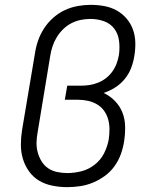

<svg xmlns="http://www.w3.org/2000/svg" viewBox="-20 -763 640 791"><path d="M256 8Q226 8 196 2Q166 -4 141.5 -18.5Q117 -33 100 -56.5Q83 -80 74.5 -108Q66 -136 66 -166.5Q66 -197 71 -228L124 -543Q128 -570 137 -596Q146 -622 161.5 -646Q177 -670 199 -689.5Q221 -709 246.5 -721Q272 -733 299.5 -738Q327 -743 353 -743Q382 -743 409.5 -738Q437 -733 460.5 -720Q484 -707 501.5 -686.5Q519 -666 528 -640.5Q537 -615 537.5 -586.5Q538 -558 533 -530Q529 -505 519.5 -481Q510 -457 493 -436.5Q476 -416 453.5 -402Q431 -388 407 -380Q433 -368 453.5 -347Q474 -326 484.5 -299Q495 -272 495.5 -241Q496 -210 491 -179Q487 -153 477.5 -127Q468 -101 451.5 -78Q435 -55 411.5 -38Q388 -21 362.5 -10.5Q337 0 310 4Q283 8 256 8ZM257 -50Q286 -50 315.5 -57.5Q345 -65 370 -84.5Q395 -104 409 -132Q423 -160 428 -189Q431 -210 431 -231Q431 -252 425.5 -271.5Q420 -291 408.5 -307Q397 -323 380 -333Q363 -343 343 -347.5Q323 -352 302 -352H247L257 -410H312Q330 -410 347.5 -412.5Q365 -415 383 -422Q401 -429 416.5 -441Q432 -453 443 -468.5Q454 -484 460.5 -501.5Q467 -519 470 -537Q474 -566 470.5 -594.5Q467 -623 451 -644.5Q435 -666 408.5 -675.5Q382 -685 353 -685Q333 -685 313 -681Q293 -677 274.5 -667.5Q256 -658 240.5 -643Q225 -628 214 -610Q203 -592 196.5 -572.5Q190 -553 187 -533L135 -218Q131 -197 130.5 -176Q130 -155 135.5 -135Q141 -115 151.5 -98Q162 -81 178 -70Q194 -59 215 -54.5Q236 -50 257 -50Z"/></svg>

Font: Iosevka HT Light Extended
Style: Italic
Weight: 300
Width: 7
Italic angle: -9°
Monospace: yes
Designer: Belleve Invis
Foundry: Belleve Invis
Version: Version 32.3.0; ttfautohint (v1.8.4)